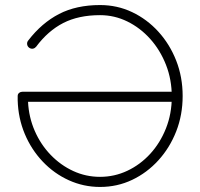

<svg xmlns="http://www.w3.org/2000/svg" viewBox="-20 -730 793 760"><path d="M376 10Q311 10 252.5 -16.5Q194 -43 149 -90.5Q104 -138 78 -200Q52 -262 50 -333V-350Q50 -358 56 -362.5Q62 -367 70 -367H675L677 -327H91Q94 -266 117.5 -212Q141 -158 180.5 -117Q220 -76 270 -53Q320 -30 376 -30Q433 -30 484 -54Q535 -78 574.5 -121Q614 -164 637 -222Q660 -280 660 -347Q660 -415 637 -473.5Q614 -532 574.5 -576Q535 -620 484 -645Q433 -670 376 -670Q291 -670 230.5 -639Q170 -608 123 -545Q118 -539 111 -537.5Q104 -536 97 -540Q89 -545 87.5 -554Q86 -563 92 -570Q145 -639 213.5 -674.5Q282 -710 376 -710Q444 -710 503 -682Q562 -654 607 -604.5Q652 -555 677.5 -490Q703 -425 703 -350Q703 -275 677.5 -210Q652 -145 607 -95.5Q562 -46 503 -18Q444 10 376 10Z"/></svg>

Font: Quicksand Variable Light
Style: Regular
Weight: 300
Designer: Andrew Paglinawan
Foundry: Andrew Paglinawan
Version: Version 3.004